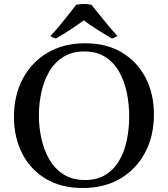

<svg xmlns="http://www.w3.org/2000/svg" viewBox="-20 -928 842 963"><path d="M752 -354Q752 -246 708 -163Q664 -80 584 -32.5Q504 15 395 15Q287 15 210 -31Q133 -77 91.5 -158Q50 -239 50 -342Q50 -449 94 -532.5Q138 -616 218.5 -663.5Q299 -711 407 -711Q514 -711 591 -665Q668 -619 710 -538.5Q752 -458 752 -354ZM628 -344Q628 -405 616 -463Q604 -521 577.5 -568Q551 -615 508 -642.5Q465 -670 403 -670Q340 -670 296.5 -642Q253 -614 226.5 -568Q200 -522 187.5 -465Q175 -408 175 -349Q175 -291 187.5 -233.5Q200 -176 227 -129Q254 -82 298.5 -53.5Q343 -25 406 -25Q468 -25 510.5 -52Q553 -79 579 -124.5Q605 -170 616.5 -227Q628 -284 628 -344ZM400 -826Q369 -803 334 -780Q299 -757 261 -735Q244 -738 233 -748Q254 -769 277.5 -797.5Q301 -826 323.5 -854.5Q346 -883 362 -904Q370 -906 380.5 -907Q391 -908 401 -908Q410 -908 420.5 -907Q431 -906 439 -904Q456 -883 478.5 -854.5Q501 -826 525 -797.5Q549 -769 569 -748Q557 -739 541 -735Q503 -757 467.5 -779.5Q432 -802 400 -826Z"/></svg>

Font: Tiro Tamil
Style: Regular
Weight: 400
Designer: Tamil: Fernando Mello & Fiona Ross. Latin: John Hudson.
Foundry: Tiro Typeworks Ltd.
Version: Version 1.52